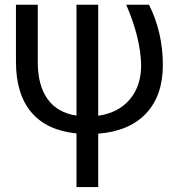

<svg xmlns="http://www.w3.org/2000/svg" viewBox="-20 -548 740 799"><path d="M388.7 -528.3V-66.4Q472.2 -78.1 519.8 -134Q567.4 -189.9 567.4 -276.9Q564.9 -390.1 505.4 -528.3H600.1Q657.7 -413.1 657.7 -276.9Q657.7 -150.4 588.1 -76.2Q518.6 -2 388.7 8.3V230.5H298.3V7.3Q173.8 -5.4 110.1 -81.1Q46.4 -156.7 46.4 -291V-528.3H137.2V-285.2Q138.2 -190.4 178.7 -134.8Q219.2 -79.1 298.3 -66.9V-528.3Z"/></svg>

Font: Mardoto
Style: Regular
Weight: 400
Designer: Christian Robertson, Vahan Hovhannisyan
Foundry: Google
Version: Version 1.000